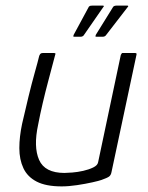

<svg xmlns="http://www.w3.org/2000/svg" viewBox="-20 -661 529 685"><path d="M200 4Q144 4 111 -13Q78 -30 63.5 -61Q49 -92 49 -132.5Q49 -173 59 -220Q70 -268 81.5 -315.5Q93 -363 104 -402Q115 -441 120 -462Q123 -469 126 -470.5Q129 -472 136 -472H168Q175 -472 177 -471Q179 -470 176 -462Q174 -455 167.5 -430Q161 -405 151.5 -369.5Q142 -334 132.5 -293.5Q123 -253 116 -216Q99 -137 119.5 -90.5Q140 -44 210 -44Q219 -44 238 -45.5Q257 -47 277 -51.5Q297 -56 312.5 -63.5Q328 -71 330 -82L411 -465Q413 -468 414 -470Q415 -472 417 -472H462Q464 -472 466 -471Q468 -470 467 -466L378 -48Q376 -36 369 -31Q362 -26 342 -19Q334 -16 309.5 -10.5Q285 -5 255 -0.5Q225 4 200 4ZM278 -534Q277 -533 274.5 -531.5Q272 -530 268 -530H245Q241 -530 241.5 -532Q242 -534 243 -537L297 -637Q300 -640 303 -640.5Q306 -641 310 -641H347Q350 -641 350.5 -639.5Q351 -638 348 -635ZM357 -534Q356 -533 353.5 -531.5Q351 -530 347 -530H324Q320 -530 320.5 -532Q321 -534 322 -537L384 -637Q388 -641 396 -641H434Q437 -641 437.5 -639.5Q438 -638 435 -635Z"/></svg>

Font: Glory Light
Style: Italic
Weight: 300
Italic angle: -12°
Version: Version 1.011